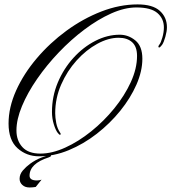

<svg xmlns="http://www.w3.org/2000/svg" viewBox="-20 -704 773 866"><path d="M156.2 1Q99.6 1 59.1 -35.4Q18.6 -71.8 18.6 -147Q18.6 -219.7 52.7 -295.7Q86.9 -371.6 145.8 -440.9Q204.6 -510.3 279.5 -565.2Q354.5 -620.1 437 -652.1Q519.5 -684.1 600.6 -684.1Q668.9 -684.1 700.9 -655Q732.9 -626 732.9 -581.1Q732.9 -563 725.8 -537.8Q718.8 -512.7 710.9 -501.5Q701.7 -489.7 698.2 -489.7Q694.3 -489.7 694.3 -494.6Q694.3 -496.6 699.2 -503.4Q705.6 -511.2 712.4 -534.9Q719.2 -558.6 719.2 -580.1Q719.2 -620.1 689.9 -645.3Q660.6 -670.4 595.2 -670.4Q542.5 -670.4 482.2 -643.6Q421.9 -616.7 361.1 -571Q300.3 -525.4 245.4 -467.8Q190.4 -410.2 147.2 -347.7Q104 -285.2 79.1 -225.3Q54.2 -165.5 54.2 -115.7Q54.2 -69.8 81.1 -40.5Q107.9 -11.2 162.1 -11.2Q214.8 -11.2 274.4 -38.3Q334 -65.4 391.4 -111.6Q448.7 -157.7 495.4 -215.1Q542 -272.5 570.1 -333.7Q598.1 -395 598.1 -451.7Q598.1 -493.7 575.9 -513.7Q553.7 -533.7 515.1 -533.7Q468.8 -533.7 418.7 -506.3Q368.7 -479 325.7 -431.4Q282.7 -383.8 255.9 -322.5Q229 -261.2 229 -193.4Q229 -174.3 233.6 -149.4Q238.3 -124.5 251.5 -105Q252.4 -103.5 253.7 -100.8Q254.9 -98.1 251.5 -96.2Q248 -94.7 240.2 -105Q231 -116.7 222.7 -143.3Q214.4 -169.9 214.4 -199.2Q214.4 -269 240.7 -331.8Q267.1 -394.5 311.3 -443.1Q355.5 -491.7 409.7 -519.5Q463.9 -547.4 520 -547.4Q559.1 -547.4 590.6 -521.5Q622.1 -495.6 622.1 -439Q622.1 -383.3 595.5 -322.5Q568.8 -261.7 522.5 -204.3Q476.1 -147 416.5 -100.6Q356.9 -54.2 290 -26.6Q223.1 1 156.2 1ZM113.3 141.6Q92.8 141.6 80.6 130.1Q68.4 118.7 68.4 102.5Q68.4 82 83 64.9Q97.7 47.9 115.7 34.7Q141.6 16.1 167.2 6.6Q192.9 -2.9 201.7 -4.4Q210 -5.9 210 -1.5Q210 2.4 199.7 5.9Q113.3 33.7 113.3 88.4Q113.3 109.9 146.5 109.9Q156.7 109.9 167.5 106.4L141.1 139.2Q137.7 140.1 127.9 140.9Q118.2 141.6 113.3 141.6Z"/></svg>

Font: Pinyon Script
Style: Regular
Weight: 400
Designer: Nicole Fally, Eben Sorkin
Foundry: Sorkin Type Co.
Version: Version 1.008; ttfautohint (v1.8.4.7-5d5b)